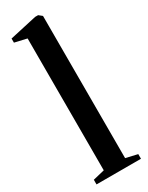

<svg xmlns="http://www.w3.org/2000/svg" viewBox="-214 -856 690 894"><g transform="rotate(-30 130.5 -409.0)"><path d="M77.5 -40V-749L12.5 -764V-786L158 -818.5H174L192 -804V-39.5L254.5 -25V0H15.5V-25Z"/></g></svg>

Font: Merriweather 120pt SemiBold
Style: Regular
Weight: 600
Version: Version 2.100